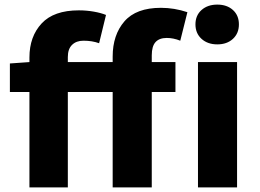

<svg xmlns="http://www.w3.org/2000/svg" viewBox="-20 -815 1130 835"><path d="M323 -770Q356 -770 387.5 -764.5Q419 -759 441 -750L411 -627Q381 -638 343 -638Q312 -638 293.5 -620Q275 -602 275 -567V-545H470V-569Q470 -663 521 -722Q572 -781 680 -781Q738 -781 795 -762L764 -638Q734 -650 705 -650Q673 -650 656.5 -632Q640 -614 640 -574V-545H743V-415H640V0H470V-415H275V0H108V-415H23V-539L108 -545V-565Q108 -656 161 -713Q214 -770 323 -770ZM841 -545H1011V0H841ZM830 -709Q830 -748 856.5 -771.5Q883 -795 925 -795Q967 -795 993 -771.5Q1019 -748 1019 -709Q1019 -670 993 -646Q967 -622 925 -622Q883 -622 856.5 -646Q830 -670 830 -709Z"/></svg>

Font: Nebula Sans Bold
Style: Regular
Weight: 700
Designer: Paul D. Hunt for Adobe (as Source Sans)
Foundry: Nebula Entertainment & Broadcasting LLC
Version: Version 1.010